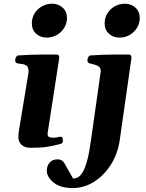

<svg xmlns="http://www.w3.org/2000/svg" viewBox="-20 -775 771 1015"><path d="M145 6.3Q116.7 6.3 102.1 -3.4Q87.4 -13.2 82.3 -25.6Q77.1 -38.1 77.1 -46.9Q77.1 -67.9 80.1 -84.5L129.4 -383.3Q130.4 -387.7 130.6 -391.4Q130.9 -395 130.9 -398.4Q130.9 -420.4 119.9 -428Q108.9 -435.5 94.5 -436.8Q80.1 -438 69.3 -440.9Q64.5 -443.4 62 -447.3Q59.6 -451.2 60.5 -460.4Q61.5 -466.3 65.4 -473.9Q69.3 -481.4 75.2 -481.9Q143.6 -486.3 197.8 -486.6Q252 -486.8 281.2 -486.8Q285.2 -486.8 289.3 -482.9Q293.5 -479 293 -467.3L231.4 -68.4Q231.4 -53.2 241 -50Q250.5 -46.9 261.7 -46.9Q272.5 -46.9 283.9 -49.6Q295.4 -52.2 301.3 -52.2Q308.1 -52.2 310.3 -44.2Q312.5 -36.1 312.5 -29.3Q312.5 -18.1 300.8 -14.6Q261.7 -3.9 229.2 1.2Q196.8 6.3 145 6.3ZM227.5 -576.2Q193.4 -576.2 170.9 -596.9Q148.4 -617.7 148.4 -651.4Q148.4 -681.6 163.3 -705.1Q178.2 -728.5 202.6 -741.9Q227.1 -755.4 254.4 -755.4Q288.6 -755.4 311.3 -734.6Q334 -713.9 334 -680.2Q334 -650.9 319.1 -627.2Q304.2 -603.5 280 -589.8Q255.9 -576.2 227.5 -576.2ZM365.2 219.2Q299.8 219.2 263.7 190.2Q227.5 161.1 227.5 127Q227.5 111.3 233.9 97.7Q240.2 84 252.9 75.7Q265.6 67.4 285.2 67.4Q308.6 67.4 320.8 88.4L366.7 169.4Q379.4 168.9 392.1 162.1Q404.8 155.3 417 135.3Q429.2 115.2 440.2 76.2Q451.2 37.1 460 -27.3L512.7 -398.9Q512.7 -414.1 504.4 -421.4Q496.1 -428.7 482.2 -432.6Q468.3 -436.5 451.2 -440.9Q446.3 -443.4 443.8 -447.3Q441.4 -451.2 442.4 -460.4Q443.4 -466.3 447.3 -473.9Q451.2 -481.4 457 -481.9Q525.4 -486.3 579.6 -486.6Q633.8 -486.8 663.1 -486.8Q667 -486.8 671.1 -482.9Q675.3 -479 674.8 -467.3L613.3 -36.1Q602.5 39.1 565.4 96.7Q528.3 154.3 475.8 186.8Q423.3 219.2 365.2 219.2ZM612.3 -576.2Q578.1 -576.2 555.7 -596.9Q533.2 -617.7 533.2 -651.4Q533.2 -681.6 548.1 -705.1Q563 -728.5 587.4 -741.9Q611.8 -755.4 639.2 -755.4Q673.3 -755.4 696 -734.6Q718.8 -713.9 718.8 -680.2Q718.8 -650.9 703.9 -627.2Q689 -603.5 664.8 -589.8Q640.6 -576.2 612.3 -576.2Z"/></svg>

Font: Gelasio
Style: Bold Italic
Weight: 700
Italic angle: -8.5°
Designer: Eben Sorkin
Foundry: Eben Sorkin
Version: Version 1.008